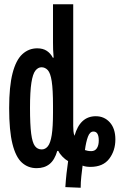

<svg xmlns="http://www.w3.org/2000/svg" viewBox="-20 -780 570 902"><path d="M287 99Q289 67 292.5 35Q296 3 300 -23Q286 -31 273 -44.5Q260 -58 254 -71H249Q237 -29 213 -9.5Q189 10 152 10Q112 10 83 -16Q54 -42 38.5 -104Q23 -166 23 -272Q23 -374 39 -436Q55 -498 85 -525.5Q115 -553 155 -553Q182 -553 200 -541Q218 -529 228 -509H232Q230 -532 229.5 -547Q229 -562 229 -580V-760H324V-189Q324 -176 325 -164Q326 -152 330 -142Q356 -234 430 -234Q470 -234 496 -205Q522 -176 522 -125Q522 -72 493 -34Q464 4 405 4Q382 4 368 -2Q365 21 362 49Q359 77 359 102ZM176 -78Q193 -78 205 -93Q217 -108 223 -145.5Q229 -183 229 -252V-283Q229 -359 223 -398Q217 -437 204.5 -450.5Q192 -464 175 -464Q159 -464 146.5 -448.5Q134 -433 127.5 -391.5Q121 -350 121 -273Q121 -194 126.5 -152Q132 -110 144 -94Q156 -78 176 -78ZM409 -70Q426 -70 435 -83.5Q444 -97 444 -120Q444 -162 419 -162Q402 -162 393 -137.5Q384 -113 379 -75Q385 -73 392 -71.5Q399 -70 409 -70Z"/></svg>

Font: Noto Sans Mono Condensed SemiBold
Style: Regular
Weight: 600
Width: 3
Designer: Monotype Design Team
Foundry: Monotype Imaging Inc.
Version: Version 2.014